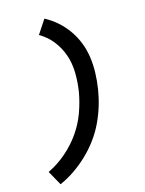

<svg xmlns="http://www.w3.org/2000/svg" viewBox="-144 -926 888 1172"><g transform="rotate(-15 300.0 -340.0)"><path d="M89 161 38 70Q100 40 153.5 -6Q207 -52 246.5 -108.5Q286 -165 309 -228.5Q332 -292 343 -356Q352 -415 351 -474Q350 -533 332 -585.5Q314 -638 280 -681.5Q246 -725 197 -753L255 -841Q297 -819 332.5 -787.5Q368 -756 395 -717.5Q422 -679 439.5 -634.5Q457 -590 464 -541.5Q471 -493 469.5 -442Q468 -391 460 -340Q452 -289 436.5 -238Q421 -187 398 -138.5Q375 -90 342.5 -45.5Q310 -1 270 37.5Q230 76 184.5 107.5Q139 139 89 161Z"/></g></svg>

Font: Iosevka Etoile
Style: Bold Italic
Weight: 700
Italic angle: -9°
Designer: Belleve Invis
Foundry: Belleve Invis
Version: Version 28.1.0; ttfautohint (v1.8.4)